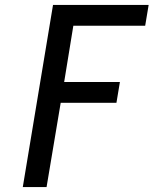

<svg xmlns="http://www.w3.org/2000/svg" viewBox="-20 -755 640 775"><path d="M72 0 194 -735H580L566 -651H276L239 -424H464L450 -340H225L168 0Z"/></svg>

Font: Iosevka SS04 Md Ex Obl
Style: Regular
Weight: 500
Width: 7
Italic angle: -9°
Monospace: yes
Designer: Belleve Invis
Foundry: Belleve Invis
Version: Version 19.0.0; ttfautohint (v1.8.4)